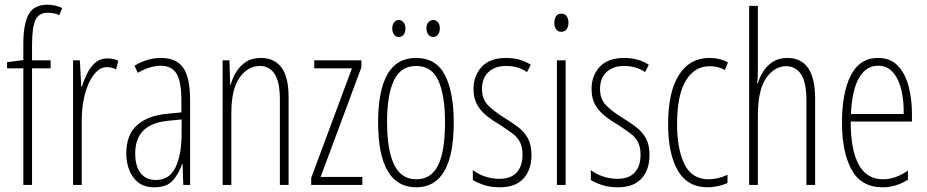

<svg xmlns="http://www.w3.org/2000/svg" viewBox="-20 -785 3936 815"><path d="M195 -495H116V0H79V-495H10V-521L79 -530V-598Q79 -683 101.5 -724Q124 -765 182 -765Q200 -765 215.5 -761Q231 -757 244 -751L232 -721Q220 -726 207.5 -728.5Q195 -731 183 -731Q145 -731 130.5 -700Q116 -669 116 -593V-529H195Z M436 -537Q446 -537 458.5 -535Q471 -533 482 -527L473 -491Q466 -494 456 -497Q446 -500 435 -500Q409 -500 389 -480Q369 -460 355 -427.5Q341 -395 334 -355.5Q327 -316 327 -278V0H290V-529H319L325 -416H327Q336 -444 349.5 -472Q363 -500 384 -518.5Q405 -537 436 -537Z M663 -539Q729 -539 758 -497Q787 -455 787 -359V0H758L755 -89H753Q741 -51 715 -20.5Q689 10 635 10Q593 10 567 -10.5Q541 -31 528.5 -63.5Q516 -96 516 -133Q516 -212 561 -253Q606 -294 689 -302L750 -308V-356Q750 -440 729 -473Q708 -506 661 -506Q642 -506 617.5 -499Q593 -492 565 -476L551 -506Q605 -539 663 -539ZM691 -272Q554 -258 554 -134Q554 -79 577 -50Q600 -21 641 -21Q700 -21 725.5 -75.5Q751 -130 751 -218V-278Z M1088 -539Q1144 -539 1174.5 -499Q1205 -459 1205 -373V0H1168V-362Q1168 -438 1145.5 -471.5Q1123 -505 1084 -505Q1032 -505 997 -455.5Q962 -406 962 -305V0H925V-529H954L957 -425H959Q967 -454 983 -480Q999 -506 1024.5 -522.5Q1050 -539 1088 -539Z M1518 0H1301V-30L1474 -495H1314V-529H1514V-499L1341 -34H1518Z M1906 -265Q1906 10 1747 10Q1585 10 1585 -267Q1585 -400 1624.5 -469.5Q1664 -539 1746 -539Q1831 -539 1868.5 -466.5Q1906 -394 1906 -265ZM1623 -267Q1623 -148 1653 -86Q1683 -24 1747 -24Q1810 -24 1839.5 -83Q1869 -142 1869 -266Q1869 -378 1841.5 -441.5Q1814 -505 1746 -505Q1681 -505 1652 -443.5Q1623 -382 1623 -267ZM1645 -664Q1645 -679 1652.5 -689.5Q1660 -700 1673 -700Q1685 -700 1693 -690Q1701 -680 1701 -664Q1701 -647 1693 -637.5Q1685 -628 1673 -628Q1660 -628 1652.5 -638.5Q1645 -649 1645 -664ZM1790 -665Q1790 -680 1798 -690Q1806 -700 1819 -700Q1831 -700 1839 -690.5Q1847 -681 1847 -665Q1847 -648 1839 -638Q1831 -628 1819 -628Q1806 -628 1798 -638.5Q1790 -649 1790 -665Z M2236 -127Q2236 -64 2202 -27Q2168 10 2101 10Q2064 10 2035 0.5Q2006 -9 1987 -21V-63Q2009 -46 2038.5 -36Q2068 -26 2100 -26Q2149 -26 2173.5 -53Q2198 -80 2198 -128Q2198 -160 2187.5 -181Q2177 -202 2156.5 -217.5Q2136 -233 2107 -252Q2073 -272 2046.5 -293Q2020 -314 2005 -341Q1990 -368 1990 -408Q1990 -463 2024.5 -501Q2059 -539 2129 -539Q2189 -539 2233 -510L2217 -479Q2180 -505 2128 -505Q2082 -505 2054 -479.5Q2026 -454 2026 -407Q2026 -366 2049.5 -340.5Q2073 -315 2121 -285Q2154 -265 2180 -245Q2206 -225 2221 -197.5Q2236 -170 2236 -127Z M2363 -727Q2379 -727 2386 -715.5Q2393 -704 2393 -689Q2393 -671 2385 -660.5Q2377 -650 2362 -650Q2348 -650 2340.5 -661Q2333 -672 2333 -688Q2333 -704 2340 -715.5Q2347 -727 2363 -727ZM2381 -529V0H2344V-529Z M2737 -127Q2737 -64 2703 -27Q2669 10 2602 10Q2565 10 2536 0.5Q2507 -9 2488 -21V-63Q2510 -46 2539.5 -36Q2569 -26 2601 -26Q2650 -26 2674.5 -53Q2699 -80 2699 -128Q2699 -160 2688.5 -181Q2678 -202 2657.5 -217.5Q2637 -233 2608 -252Q2574 -272 2547.5 -293Q2521 -314 2506 -341Q2491 -368 2491 -408Q2491 -463 2525.5 -501Q2560 -539 2630 -539Q2690 -539 2734 -510L2718 -479Q2681 -505 2629 -505Q2583 -505 2555 -479.5Q2527 -454 2527 -407Q2527 -366 2550.5 -340.5Q2574 -315 2622 -285Q2655 -265 2681 -245Q2707 -225 2722 -197.5Q2737 -170 2737 -127Z M2984 10Q2898 10 2857 -61.5Q2816 -133 2816 -258Q2816 -395 2862 -467Q2908 -539 2991 -539Q3036 -539 3070 -520L3057 -488Q3028 -504 2993 -504Q2928 -504 2891 -442.5Q2854 -381 2854 -259Q2854 -152 2885.5 -88Q2917 -24 2988 -24Q3027 -24 3068 -43V-8Q3050 0 3027.5 5Q3005 10 2984 10Z M3197 -503Q3197 -480 3196.5 -464.5Q3196 -449 3194 -432H3197Q3205 -458 3220.5 -482.5Q3236 -507 3261 -523Q3286 -539 3322 -539Q3440 -539 3440 -366V0H3403V-358Q3403 -438 3379.5 -471Q3356 -504 3317 -504Q3268 -504 3232.5 -454Q3197 -404 3197 -294V0H3160V-760H3197Z M3707 -539Q3760 -539 3791.5 -505.5Q3823 -472 3837 -418Q3851 -364 3851 -303V-269H3591Q3591 -149 3625 -86.5Q3659 -24 3728 -24Q3781 -24 3834 -61V-22Q3812 -8 3784.5 1Q3757 10 3726 10Q3636 10 3595 -64.5Q3554 -139 3554 -264Q3554 -391 3591.5 -465Q3629 -539 3707 -539ZM3707 -506Q3657 -506 3627 -455.5Q3597 -405 3592 -301H3816Q3817 -357 3806 -403.5Q3795 -450 3770.5 -478Q3746 -506 3707 -506Z"/></svg>

Font: Noto Sans Gujarati ExtraCondensed ExtraLight
Style: Regular
Weight: 200
Width: 2
Designer: Jelle Bosma - Monotype Design Team, Universal Thirst
Foundry: Monotype Imaging Inc.
Version: Version 2.106; ttfautohint (v1.8.4.7-5d5b)